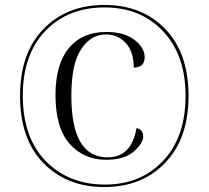

<svg xmlns="http://www.w3.org/2000/svg" viewBox="-20 -745 843 775"><path d="M401 10Q553 10 647 -88Q741 -186 741 -358Q741 -531 647 -628Q553 -725 402 -725Q249 -725 155 -627.5Q61 -530 61 -358Q61 -183 155.5 -86.5Q250 10 401 10ZM404 0Q257 0 164.5 -95Q72 -190 72 -359Q72 -525 163 -620Q254 -715 402 -715Q548 -715 638.5 -618.5Q729 -522 729 -358Q729 -192 638.5 -96Q548 0 404 0ZM408 -100Q482 -100 520 -133.5Q558 -167 558 -194Q558 -222 531 -228Q511 -110 414 -110Q268 -110 268 -358Q268 -487 307.5 -546.5Q347 -606 407 -606Q456 -606 488 -571Q520 -536 520 -472Q564 -473 564 -514Q564 -552 523 -584Q482 -616 409 -616Q312 -616 258 -551Q204 -486 204 -362Q204 -228 261.5 -164Q319 -100 408 -100Z"/></svg>

Font: Noto Serif Display SemiCondensed Extra
Style: Regular
Weight: 800
Width: 4
Designer: Monotype Design Team
Foundry: Monotype Imaging Inc.
Version: Version 1.900